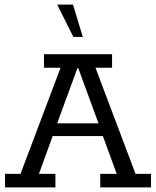

<svg xmlns="http://www.w3.org/2000/svg" viewBox="-20 -820 683 840"><path d="M2 0V-59.3H69.7L245 -523.7H172.4V-583H470.3V-523.7H397.7L573 -59.3H640.7V0H418.6V-59.3H490.7L422.1 -246.6L450 -224.6H197.1L218.4 -246.6L150.4 -59.3H222.5V0ZM222.8 -260.3 209.9 -280.5H428.8L418.3 -260.3L322.4 -521.9H318.7ZM301.1 -658.5 230.3 -799.8H299.4L342.2 -658.5Z"/></svg>

Font: Rokkitt SemiBold
Style: Regular
Weight: 600
Designer: Vernon Adams
Foundry: Vernon Adams
Version: Version 3.103